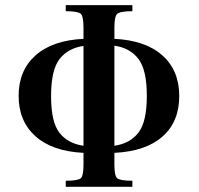

<svg xmlns="http://www.w3.org/2000/svg" viewBox="-20 -720 767 740"><path d="M420.9 -85.9V-130.9C501.6 -134.8 563.5 -155.8 606.4 -193.8C649.4 -231.9 670.9 -283.9 670.9 -349.6C670.9 -415.4 649.3 -467.6 606 -506.3C562.7 -545.1 501 -566.4 420.9 -570.3V-613.3C420.9 -641.9 424.5 -659.7 431.6 -666.5C438.8 -673.3 458.3 -676.8 490.2 -676.8V-700.2H233.4V-676.8C264.6 -676.8 283.9 -673.5 291 -667C298.2 -660.5 301.8 -642.6 301.8 -613.3V-570.3C221.7 -566.4 160 -545.1 116.7 -506.3C73.4 -467.6 51.8 -415.7 51.8 -350.6C51.8 -285.5 73.4 -233.6 116.7 -194.8C160 -156.1 221.7 -134.8 301.8 -130.9V-85.9C301.8 -57.3 298.3 -39.7 291.5 -33.2C284.7 -26.7 265.3 -23.4 233.4 -23.4V0H490.2V-23.4C458.3 -23.4 438.8 -26.7 431.6 -33.2C424.5 -39.7 420.9 -57.3 420.9 -85.9ZM420.9 -543.9C461.3 -538.1 492.2 -521 513.7 -492.7C535.2 -464.4 545.9 -417 545.9 -350.6C545.9 -284.2 535.2 -237 513.7 -209C492.2 -181 461.3 -164.1 420.9 -158.2ZM301.8 -158.2C261.4 -164.1 230.5 -180.8 209 -208.5C187.5 -236.2 176.8 -283.2 176.8 -349.6C176.8 -416 187.5 -463.4 209 -491.7C230.5 -520 261.4 -537.1 301.8 -543Z"/></svg>

Font: TriodPostnaja
Style: Medium
Weight: 500
Version: 20110805; ttfautohint (v0.96) -l 8 -r 50 -G 200 -x 14 -w "G"